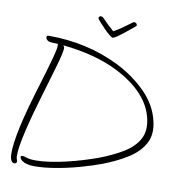

<svg xmlns="http://www.w3.org/2000/svg" viewBox="-94 -946 1028 1067"><g transform="rotate(10 420.0 -413.0)"><path d="M578 -857Q583 -857 588 -853.5Q593 -850 594 -845Q595 -840 592 -837Q590 -835 574 -822Q558 -809 537.5 -792.5Q517 -776 499 -763.5Q481 -751 474 -751Q468 -751 453.5 -763Q439 -775 423 -791.5Q407 -808 395 -821.5Q383 -835 380 -839Q379 -841 378 -845Q377 -850 381 -853.5Q385 -857 390 -857Q398 -857 404 -851Q440 -813 471 -787Q489 -796 511.5 -811.5Q534 -827 552 -840.5Q570 -854 573 -856Q575 -857 578 -857ZM57 31Q40 31 34 6Q26 -32 42.5 -124.5Q59 -217 102 -362Q127 -444 143 -498Q159 -552 167.5 -584.5Q176 -617 179 -633.5Q182 -650 181 -658Q180 -662 182 -664L142 -666Q129 -667 121 -673Q113 -679 112 -686Q108 -700 124 -700Q342 -700 523 -610Q617 -563 687.5 -492.5Q758 -422 778 -333Q795 -261 767 -209Q739 -157 679 -119Q619 -81 540 -51Q487 -31 420 -12.5Q353 6 287.5 17Q222 28 170 28Q134 28 112 18Q89 7 86 -6Q83 -17 95 -17Q103 -17 110.5 -14Q118 -11 132 -8Q146 -5 171 -5Q207 -5 251 -11.5Q295 -18 342 -29Q389 -40 433 -53.5Q477 -67 513 -80Q590 -109 647.5 -144Q705 -179 731 -227Q757 -275 741 -343Q708 -486 519 -581Q394 -643 211 -662Q216 -657 218 -651Q220 -642 213 -610Q206 -578 192.5 -533Q179 -488 164.5 -438Q150 -388 137 -344Q52 -55 66 4Q67 8 68 10Q69 12 70 16Q71 21 68 26Q65 31 57 31Z"/></g></svg>

Font: Oooh Baby
Style: Normal
Weight: 400
Designer: Robert E. Leuschke
Foundry: Robert E. Leuschke
Version: Version 1.011; ttfautohint (v1.8.3)